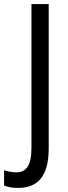

<svg xmlns="http://www.w3.org/2000/svg" viewBox="-78 -827 337 946"><path d="M10 99C106 99 162 44 162 -96V-807H77V-98C77 -8 49 22 3 22C-20 22 -40 18 -58 12V87C-39 95 -16 99 10 99Z"/></svg>

Font: Noto Sans Kannada UI Condensed
Style: Regular
Weight: 400
Width: 3
Designer: Jelle Bosma - Monotype Design Team
Foundry: Monotype Imaging Inc.
Version: Version 2.005